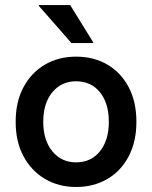

<svg xmlns="http://www.w3.org/2000/svg" viewBox="-20 -736 607 766"><path d="M283.3 10Q214.2 10 159.6 -22.1Q105 -54.2 73.8 -112.5Q42.5 -170.8 42.5 -250Q42.5 -330 73.8 -388.3Q105 -446.7 159.6 -478.3Q214.2 -510 283.3 -510Q354.2 -510 408.3 -478.3Q462.5 -446.7 493.3 -388.3Q524.2 -330 524.2 -250Q524.2 -170.8 493.3 -112.1Q462.5 -53.3 407.9 -21.7Q353.3 10 283.3 10ZM283.3 -88.3Q343.3 -88.3 378.8 -132.5Q414.2 -176.7 414.2 -250Q414.2 -324.2 378.8 -367.9Q343.3 -411.7 283.3 -411.7Q225 -411.7 188.8 -367.9Q152.5 -324.2 152.5 -250Q152.5 -176.7 188.8 -132.5Q225 -88.3 283.3 -88.3ZM265 -564.2 135 -712.5V-715.8H260L351.7 -567.5V-564.2Z"/></svg>

Font: Funnel Sans Light Medium
Style: Regular
Weight: 500
Version: Version 1.000